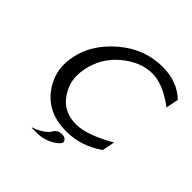

<svg xmlns="http://www.w3.org/2000/svg" viewBox="-196 -785 1066 1066"><g transform="rotate(45 336.5 -252.0)"><path d="M371.6 -62.5Q454.1 -62.5 590.3 -140.6L575.7 -66.9Q475.1 3.9 358.4 3.9Q218.3 3.9 143.1 -91.8Q86.9 -163.6 86.9 -252Q86.9 -281.2 93.3 -312.5Q118.2 -437.5 231 -533.2Q343.8 -628.9 484.4 -628.9Q600.6 -628.9 673.3 -558.1L658.7 -484.4Q553.7 -562.5 471.2 -562.5Q378.9 -562.5 293.7 -491.5Q208.5 -420.4 187 -312.5Q181.2 -283.2 181.2 -256.3Q181.2 -185.1 230.2 -123.8Q279.3 -62.5 371.6 -62.5ZM304.7 58.6Q306.2 51.8 318.6 41.5Q331.1 31.2 353 31.2Q375.5 31.2 383.8 41.5Q390.6 50.3 390.6 56.6V58.6Q387.2 75.2 350.6 97.7Q314 120.1 260.7 125H209.5L210.4 121.1Q246.1 110.8 278.3 86.9Q303.2 65.4 304.7 58.6Z"/></g></svg>

Font: Juliett
Style: Bold Italic
Weight: 700
Italic angle: -11.25°
Designer: GGBotNet
Foundry: GGBotNet
Version: 0.60